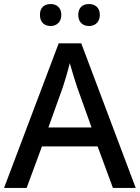

<svg xmlns="http://www.w3.org/2000/svg" viewBox="-20 -932 694 952"><path d="M178 -858C178 -821 201 -803 231 -803C259 -803 284 -821 284 -858C284 -896 259 -912 231 -912C201 -912 178 -896 178 -858ZM368 -858C368 -821 392 -803 421 -803C450 -803 475 -821 475 -858C475 -896 450 -912 421 -912C392 -912 368 -896 368 -858ZM540 0H653L383 -717H271L0 0H112L188 -206H464ZM362 -501 434 -300H220L292 -501C300 -524 316 -578 326 -619C334 -589 355 -522 362 -501Z"/></svg>

Font: Noto Sans Gujarati UI Medium
Style: Regular
Weight: 500
Designer: Jelle Bosma - Monotype Design Team, Universal Thirst
Foundry: Monotype Imaging Inc.
Version: Version 2.106